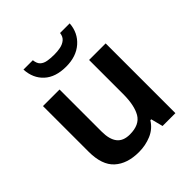

<svg xmlns="http://www.w3.org/2000/svg" viewBox="-207 -904 1057 1057"><g transform="rotate(-45 322.0 -375.5)"><path d="M564 -543V0H464L446 -70H439Q413 -28 367.5 -9Q322 10 271 10Q180 10 128 -37Q76 -84 76 -188V-543H205V-215Q205 -155 229 -124.5Q253 -94 304 -94Q379 -94 407 -141.5Q435 -189 435 -278V-543ZM502 -761Q497 -692 448 -649Q399 -606 320 -606Q238 -606 192 -648Q146 -690 142 -761H215Q218 -733 232 -720Q246 -707 269 -703Q292 -699 321 -699Q346 -699 368.5 -703.5Q391 -708 407.5 -721.5Q424 -735 427 -761Z"/></g></svg>

Font: Noto Sans Javanese SemiBold
Style: Regular
Weight: 600
Version: Version 2.004